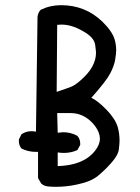

<svg xmlns="http://www.w3.org/2000/svg" viewBox="-20 -729 540 742"><path d="M195 -7Q181 -7 165.5 -8.5Q150 -10 139 -20L127 -41V-142H119Q89 -142 63 -155Q53 -167 53 -184V-190L63 -210Q80 -222 102 -222Q110 -222 119 -220L125 -664Q127 -680 137 -691Q174 -709 216 -709Q309 -709 375 -646Q413 -609 423 -577Q429 -556 429 -535Q429 -522 425 -498Q421 -474 405.5 -444.5Q390 -415 333 -351Q356 -341 390.5 -306Q425 -271 435 -238Q442 -213 442 -185Q442 -176 439.5 -153Q437 -130 411 -100.5Q385 -71 358 -49Q331 -27 278 -16Q238 -7 195 -7ZM203 -87Q303 -90 347 -146Q366 -170 366 -192Q366 -221 340 -251Q303 -292 253 -292H201L203 -216L224 -218Q254 -218 279 -204Q290 -192 290 -174V-169L279 -149Q255 -138 227 -138Q215 -138 203 -140ZM199 -374Q238 -387 254.5 -393.5Q271 -400 292 -419Q351 -470 351 -525Q351 -531 348 -554.5Q345 -578 319 -597Q265 -634 218 -634L201 -633Z"/></svg>

Font: Xiaolai Mono SC
Style: Regular
Weight: 400
Monospace: yes
Designer: LXGW / Nozomi Seto
Version: Version 3.113;September 30, 2024